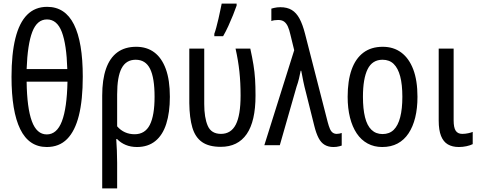

<svg xmlns="http://www.w3.org/2000/svg" viewBox="-20 -807 2664 1067"><path d="M440 -381Q440 -252 418.5 -165.5Q397 -79 353 -34.5Q309 10 240 10Q141 10 92.5 -89Q44 -188 44 -380Q44 -507 65.5 -594Q87 -681 131 -725Q175 -769 242 -769Q342 -769 391 -671Q440 -573 440 -381ZM240 -60Q296 -60 324 -133Q352 -206 355 -353H128Q130 -207 157 -133.5Q184 -60 240 -60ZM241 -699Q186 -699 159.5 -630Q133 -561 128 -423H354Q350 -560 323.5 -629.5Q297 -699 241 -699Z M924 -269Q924 -182 904 -119Q884 -56 843 -23Q802 10 741 10Q707 10 679 -1.5Q651 -13 631 -34H626Q628 -5 629.5 29.5Q631 64 631 98V240H548V-276Q548 -364 569 -424.5Q590 -485 632 -516Q674 -547 737 -547Q796 -547 837.5 -516Q879 -485 901.5 -423.5Q924 -362 924 -269ZM734 -475Q681 -475 656 -428Q631 -381 631 -282V-105Q650 -83 674.5 -72Q699 -61 728 -61Q786 -61 812.5 -113Q839 -165 839 -269Q839 -374 814 -424.5Q789 -475 734 -475Z M1207 9Q1141 9 1103 -17.5Q1065 -44 1049 -98Q1033 -152 1032 -234V-537H1115V-229Q1115 -153 1134.5 -108Q1154 -63 1208 -63Q1264 -63 1290.5 -115Q1317 -167 1317 -276Q1317 -347 1310.5 -408.5Q1304 -470 1289 -537H1371Q1382 -487 1388.5 -447Q1395 -407 1397.5 -367.5Q1400 -328 1400 -276Q1400 -133 1351 -62Q1302 9 1207 9ZM1171 -619Q1176 -632 1182 -654.5Q1188 -677 1194 -702.5Q1200 -728 1204.5 -751Q1209 -774 1212 -787H1295V-776Q1287 -753 1275 -723Q1263 -693 1249 -662.5Q1235 -632 1220 -606H1171Z M1449 0 1615 -528 1594 -614Q1588 -641 1580 -659Q1572 -677 1559.5 -686.5Q1547 -696 1526 -696Q1514 -696 1504.5 -694.5Q1495 -693 1488 -690V-759Q1495 -761 1503 -763Q1511 -765 1520 -766Q1529 -767 1538 -767Q1576 -767 1601.5 -751.5Q1627 -736 1644.5 -703.5Q1662 -671 1675 -620L1801 -129Q1807 -106 1813.5 -91Q1820 -76 1829.5 -69.5Q1839 -63 1851 -63Q1859 -63 1866 -64.5Q1873 -66 1879 -68V2Q1873 4 1865.5 6Q1858 8 1850 9Q1842 10 1833 10Q1805 10 1784.5 -2Q1764 -14 1750.5 -40Q1737 -66 1727 -106L1680 -294Q1676 -308 1672.5 -323.5Q1669 -339 1665.5 -355Q1662 -371 1659.5 -386Q1657 -401 1654 -414H1651Q1647 -393 1641.5 -370Q1636 -347 1628 -325L1535 0Z M2300 -269Q2300 -205 2287.5 -154Q2275 -103 2250.5 -66Q2226 -29 2189.5 -9.5Q2153 10 2104 10Q2059 10 2023 -9.5Q1987 -29 1962.5 -65.5Q1938 -102 1925 -153.5Q1912 -205 1912 -269Q1912 -358 1934 -420Q1956 -482 1999.5 -514.5Q2043 -547 2107 -547Q2167 -547 2210 -515Q2253 -483 2276.5 -421.5Q2300 -360 2300 -269ZM1997 -269Q1997 -202 2008.5 -155.5Q2020 -109 2044.5 -85.5Q2069 -62 2106 -62Q2144 -62 2168 -85.5Q2192 -109 2204 -155.5Q2216 -202 2216 -269Q2216 -337 2204 -382.5Q2192 -428 2168 -451.5Q2144 -475 2106 -475Q2049 -475 2023 -422.5Q1997 -370 1997 -269Z M2501 -138Q2501 -98 2512.5 -80.5Q2524 -63 2549 -63Q2565 -63 2581.5 -66.5Q2598 -70 2607 -74V-6Q2593 1 2572.5 5.5Q2552 10 2530 10Q2494 10 2469 -4.5Q2444 -19 2431 -51.5Q2418 -84 2418 -137V-537H2501Z"/></svg>

Font: Noto Sans Display Condensed
Style: Regular
Weight: 400
Width: 3
Designer: Monotype Design Team
Foundry: Monotype Imaging Inc.
Version: Version 2.003